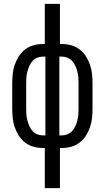

<svg xmlns="http://www.w3.org/2000/svg" viewBox="-20 -755 540 990"><path d="M211 215V8H200Q176 8 152.5 1.5Q129 -5 109.5 -20Q90 -35 77 -55.5Q64 -76 56 -99Q48 -122 45.5 -146.5Q43 -171 43 -195V-325Q43 -349 45.5 -373.5Q48 -398 56 -421Q64 -444 77 -464.5Q90 -485 109.5 -500Q129 -515 152.5 -521.5Q176 -528 200 -528H211V-735H289V-528H300Q324 -528 347.5 -521.5Q371 -515 390.5 -500Q410 -485 423 -464.5Q436 -444 444 -421Q452 -398 454.5 -373.5Q457 -349 457 -325V-195Q457 -171 454.5 -146.5Q452 -122 444 -99Q436 -76 423 -55.5Q410 -35 390.5 -20Q371 -5 347.5 1.5Q324 8 300 8H289V215ZM214 -57V-463H200Q185 -463 171 -457Q157 -451 147 -439.5Q137 -428 131 -414Q125 -400 121 -385Q117 -370 116 -355Q115 -340 115 -325V-195Q115 -180 116 -165Q117 -150 121 -135Q125 -120 131 -106Q137 -92 147 -80.5Q157 -69 171 -63Q185 -57 200 -57ZM286 -57H300Q315 -57 329 -63Q343 -69 353 -80.5Q363 -92 369 -106Q375 -120 379 -135Q383 -150 384 -165Q385 -180 385 -195V-325Q385 -340 384 -355Q383 -370 379 -385Q375 -400 369 -414Q363 -428 353 -439.5Q343 -451 329 -457Q315 -463 300 -463H286Z"/></svg>

Font: Iosevka Term Curly
Style: Regular
Weight: 400
Designer: Belleve Invis
Foundry: Belleve Invis
Version: Version 32.3.0